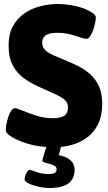

<svg xmlns="http://www.w3.org/2000/svg" viewBox="-20 -728 540 960"><path d="M254 8Q175 8 121.5 -8.5Q68 -25 41 -42Q26 -51 17.5 -59.5Q9 -68 9 -80Q9 -96 15 -121Q21 -146 31.5 -166.5Q42 -187 54 -187Q65 -187 94 -174.5Q123 -162 162.5 -149.5Q202 -137 245 -137Q282 -137 301 -149Q320 -161 320 -192Q320 -214 303 -229Q286 -244 252 -259Q218 -274 168 -297Q131 -314 98 -338Q65 -362 44 -401Q23 -440 23 -501Q23 -557 44 -596Q65 -635 100.5 -660Q136 -685 180 -696.5Q224 -708 269 -708Q309 -708 351.5 -699Q394 -690 421 -676Q437 -668 448 -659.5Q459 -651 459 -640Q459 -630 455.5 -612.5Q452 -595 445.5 -577Q439 -559 430.5 -546.5Q422 -534 413 -534Q401 -534 380 -541.5Q359 -549 330 -556.5Q301 -564 266 -564Q226 -564 208.5 -551.5Q191 -539 191 -514Q191 -492 206 -477.5Q221 -463 245.5 -452.5Q270 -442 298 -430Q331 -417 365 -400.5Q399 -384 427.5 -360Q456 -336 473.5 -299.5Q491 -263 491 -209Q491 -149 470.5 -107.5Q450 -66 415.5 -40.5Q381 -15 339 -3.5Q297 8 254 8ZM229 212Q202 212 172.5 205.5Q143 199 123 189Q103 179 103 170Q103 163 106.5 151.5Q110 140 115.5 131Q121 122 127 122Q138 122 162.5 132Q187 142 224 142Q246 142 254.5 136Q263 130 263 119Q263 107 252.5 101Q242 95 228 91.5Q214 88 203 84.5Q192 81 192 75Q192 72 193.5 66.5Q195 61 200 44Q205 27 217 -10H289L274 48Q310 54 331.5 72.5Q353 91 353 120Q353 212 229 212Z"/></svg>

Font: Asap ExtraBold
Style: Regular
Weight: 800
Designer: Pablo Cosgaya
Foundry: Omnibus-Type
Version: Version 3.001; ttfautohint (v1.8.4.7-5d5b)